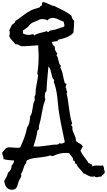

<svg xmlns="http://www.w3.org/2000/svg" viewBox="-165 -1343 982 1762"><path d="M797.9 232.4Q794.9 249 784.7 256.3Q774.4 263.7 765.6 277.3H761.7Q752 277.3 742.7 279.3Q733.4 281.2 723.6 284.2Q718.8 282.2 711.9 281.2Q705.1 280.3 703.1 274.4Q695.3 278.3 681.6 278.3Q659.2 278.3 639.2 265.6Q619.1 252.9 597.7 246.1Q591.8 234.4 583.5 225.1Q575.2 215.8 566.9 207Q558.6 198.2 550.8 188.5Q543 178.7 538.1 165Q536.1 159.2 533.2 158.2Q530.3 157.2 524.4 158.2Q525.4 147.5 522 139.6Q518.6 131.8 506.8 129.9Q506.8 117.2 502.9 108.4Q499 99.6 493.7 93.3Q488.3 86.9 481.9 80.1Q475.6 73.2 471.7 63.5Q462.9 61.5 454.6 61Q446.3 60.5 436.5 60.5Q389.6 60.5 345.7 78.1Q340.8 80.1 335.4 83Q330.1 85.9 325.2 87.9Q323.2 87.9 321.8 88.4Q320.3 88.9 318.4 88.9Q311.5 88.9 305.7 86.4Q299.8 84 293 84Q290 84 286.6 85.4Q283.2 86.9 280.3 87.9Q265.6 92.8 252.9 93.8Q212.9 101.6 168.5 105.5Q124 109.4 86.9 126Q79.1 129.9 77.1 138.2Q75.2 146.5 76.2 154.3Q65.4 162.1 60.1 174.8Q54.7 187.5 50.3 201.7Q45.9 215.8 41 229.5Q36.1 243.2 27.3 252.9Q30.3 258.8 30.3 265.6Q30.3 280.3 20.5 294.9Q10.7 309.6 5.9 323.2Q1 336.9 -2 350.1Q-4.9 363.3 -10.7 374Q-16.6 384.8 -26.9 391.6Q-37.1 398.4 -55.7 398.4Q-73.2 398.4 -85.9 391.6Q-98.6 384.8 -106.4 374Q-114.3 363.3 -119.1 348.6Q-124 334 -127 319.3Q-116.2 297.9 -106.4 282.2Q-96.7 266.6 -91.8 242.2Q-74.2 229.5 -65.9 211.4Q-57.6 193.4 -56.6 171.9Q-45.9 165 -41.5 153.8Q-37.1 142.6 -36.1 129.9Q-59.6 127.9 -85.4 126Q-111.3 124 -133.8 116.2Q-133.8 114.3 -133.3 112.3Q-132.8 110.4 -132.8 108.4Q-132.8 95.7 -138.7 85.4Q-144.5 75.2 -144.5 63.5V55.7Q-136.7 47.9 -130.4 39.6Q-124 31.2 -117.2 24.4Q-110.4 17.6 -101.6 13.2Q-92.8 8.8 -79.1 8.8Q-60.5 8.8 -43 11.2Q-25.4 13.7 -6.8 13.7Q5.9 13.7 19.5 10.7Q41 -33.2 57.6 -78.6Q74.2 -124 83 -170.9Q89.8 -180.7 95.7 -193.8Q101.6 -207 105 -221.7Q108.4 -236.3 109.9 -250.5Q111.3 -264.6 111.3 -276.4Q122.1 -289.1 126.5 -307.6Q130.9 -326.2 133.8 -346.2Q136.7 -366.2 140.1 -385.7Q143.6 -405.3 153.3 -419.9V-428.7Q154.3 -443.4 150.4 -455.1Q155.3 -457 156.2 -463.9Q157.2 -470.7 160.2 -475.6Q161.1 -520.5 169.9 -564Q178.7 -607.4 184.6 -651.4V-654.3Q184.6 -659.2 181.2 -659.7Q177.7 -660.2 177.7 -665Q177.7 -673.8 180.2 -688.5Q182.6 -703.1 183.6 -712.9Q189.5 -765.6 189.5 -817.4Q189.5 -861.3 186.5 -904.3Q183.6 -947.3 180.7 -991.2L188.5 -1002.9Q192.4 -1008.8 195.3 -1014.6Q205.1 -1018.6 211.4 -1022.9Q217.8 -1027.3 228.5 -1027.3Q231.4 -1027.3 233.4 -1026.9Q235.4 -1026.4 237.3 -1026.4Q243.2 -1022.5 246.6 -1015.6Q250 -1008.8 253.4 -1002.9Q256.8 -997.1 262.7 -993.2Q268.6 -989.3 279.3 -991.2Q284.2 -963.9 306.6 -962.9Q311.5 -949.2 318.8 -935.5Q326.2 -921.9 338.9 -914.1Q337.9 -910.2 337.9 -903.3Q337.9 -889.6 344.2 -877Q350.6 -864.3 360.4 -853.5V-851.6Q360.4 -840.8 352.5 -836.9Q361.3 -827.1 365.2 -813.5Q369.1 -799.8 372.1 -785.6Q375 -771.5 379.4 -758.8Q383.8 -746.1 394.5 -739.3V-736.3Q394.5 -731.4 391.1 -730.5Q387.7 -729.5 387.7 -724.6Q405.3 -692.4 412.1 -654.3Q418.9 -616.2 429.7 -581.1Q433.6 -577.1 439 -576.2Q444.3 -575.2 447.3 -571.3Q441.4 -567.4 441.4 -557.6Q441.4 -547.9 436.5 -543Q444.3 -536.1 443.8 -522.9Q443.4 -509.8 451.2 -503.9V-500Q451.2 -496.1 449.2 -493.7Q447.3 -491.2 447.3 -487.3V-483.4Q455.1 -449.2 459.5 -415Q463.9 -380.9 468.8 -346.7Q473.6 -312.5 479.5 -278.8Q485.4 -245.1 496.1 -212.9Q497.1 -211.9 497.1 -210Q497.1 -205.1 493.2 -204.6Q489.3 -204.1 489.3 -199.2Q489.3 -194.3 492.7 -188Q496.1 -181.6 500 -177.7Q499 -173.8 499 -166Q499 -151.4 504.4 -137.7Q509.8 -124 516.1 -110.8Q522.5 -97.7 527.3 -83Q532.2 -68.4 531.2 -51.8Q537.1 -43 546.4 -37.1Q555.7 -31.2 565.4 -26.4Q575.2 -21.5 583.5 -14.6Q591.8 -7.8 594.7 3.9Q586.9 10.7 584 21Q581.1 31.2 573.2 39.1Q580.1 55.7 589.4 69.8Q598.6 84 608.4 97.7L628.9 125Q639.6 138.7 647.5 154.3Q658.2 154.3 663.1 160.2Q668 166 678.7 165Q682.6 172.9 681.6 182.6Q701.2 175.8 720.7 175.8Q731.4 175.8 740.7 176.8Q750 177.7 759.8 177.7Q771.5 177.7 780.3 174.8Q784.2 180.7 786.1 188Q788.1 195.3 789.1 203.1L792 218.8Q793.9 226.6 797.9 232.4ZM429.7 -38.1Q416 -105.5 401.9 -172.4Q387.7 -239.3 377 -307.6Q371.1 -343.8 368.2 -379.9Q365.2 -416 360.8 -451.7Q356.4 -487.3 349.1 -522.5Q341.8 -557.6 328.1 -591.8V-593.8Q328.1 -596.7 330.1 -598.6Q332 -600.6 332 -605.5V-609.4Q319.3 -618.2 314.5 -634.3Q309.6 -650.4 306.2 -668.5Q302.7 -686.5 297.4 -703.6Q292 -720.7 279.3 -732.4Q274.4 -675.8 269 -619.6Q263.7 -563.5 261.7 -506.8Q252 -501 249 -487.3Q246.1 -473.6 246.1 -462.9Q246.1 -455.1 247.1 -446.8Q248 -438.5 251 -429.7Q233.4 -385.7 225.6 -339.4Q217.8 -293 208 -247.1Q207 -244.1 204.6 -233.9Q202.1 -223.6 199.2 -212.9Q196.3 -202.1 194.3 -193.8Q192.4 -185.5 192.4 -184.6Q191.4 -177.7 191.9 -170.9Q192.4 -164.1 192.4 -157.2L177.7 -142.6Q173.8 -105.5 163.6 -70.8Q153.3 -36.1 142.6 0Q149.4 1 155.8 1.5Q162.1 2 168.9 2Q200.2 2 231.9 -2.4Q263.7 -6.8 294.9 -10.7Q305.7 -12.7 317.4 -14.2Q329.1 -15.6 339.8 -15.6Q344.7 -16.6 351.6 -16.1Q358.4 -15.6 363.3 -16.6Q371.1 -18.6 373.5 -22.9Q376 -27.3 383.8 -28.3Q389.6 -25.4 397.5 -25.4Q406.2 -25.4 414.1 -29.3Q421.9 -33.2 429.7 -38.1ZM515.6 -1151.4Q514.6 -1124 513.2 -1097.2Q511.7 -1070.3 508.8 -1043Q488.3 -1020.5 461.4 -1007.8Q434.6 -995.1 406.2 -987.3Q398.4 -985.4 389.2 -983.4Q379.9 -981.4 372.1 -979.5Q367.2 -977.5 365.2 -972.7Q363.3 -967.8 358.4 -964.8Q337.9 -963.9 318.4 -959.5Q298.8 -955.1 279.3 -949.7Q259.8 -944.3 240.2 -940.4Q220.7 -936.5 200.2 -936.5Q192.4 -936.5 189.5 -932.6Q186.5 -928.7 179.7 -926.8Q171.9 -924.8 162.1 -925.3Q152.3 -925.8 144.5 -924.8Q122.1 -922.9 98.6 -920.9Q75.2 -918.9 52.7 -918.9H38.1Q32.2 -918.9 25.4 -919.9Q13.7 -927.7 2.4 -933.1Q-8.8 -938.5 -23.4 -936.5Q-38.1 -956.1 -54.2 -971.7Q-70.3 -987.3 -80.1 -1010.7Q-78.1 -1018.6 -76.7 -1025.9Q-75.2 -1033.2 -75.2 -1041Q-75.2 -1054.7 -80.1 -1063.5Q-72.3 -1077.1 -67.4 -1090.3Q-62.5 -1103.5 -54.7 -1116.2Q-43.9 -1122.1 -35.2 -1129.9Q-26.4 -1137.7 -23.4 -1151.4Q13.7 -1173.8 47.4 -1201.2Q81.1 -1228.5 120.1 -1248Q139.6 -1257.8 156.7 -1262.2Q173.8 -1266.6 193.4 -1273.4Q202.1 -1276.4 205.1 -1284.2Q208 -1292 218.8 -1291Q219.7 -1298.8 220.7 -1311Q221.7 -1323.2 232.4 -1323.2Q242.2 -1323.2 254.4 -1318.4Q266.6 -1313.5 279.8 -1307.1Q293 -1300.8 306.6 -1294.9Q320.3 -1289.1 333 -1288.1Q374 -1267.6 415.5 -1247.1Q457 -1226.6 491.2 -1197.3Q496.1 -1168 515.6 -1151.4ZM425.8 -1110.4Q425.8 -1118.2 422.9 -1126.5Q419.9 -1134.8 420.9 -1143.6Q396.5 -1151.4 369.6 -1165Q342.8 -1178.7 317.4 -1178.7Q289.1 -1178.7 270.5 -1155.3Q261.7 -1162.1 248 -1165Q234.4 -1168 222.7 -1168Q206.1 -1168 193.4 -1162.1Q175.8 -1151.4 156.2 -1145Q136.7 -1138.7 120.1 -1127Q109.4 -1119.1 101.1 -1107.4Q92.8 -1095.7 81.1 -1087.9Q72.3 -1082 64 -1075.7Q55.7 -1069.3 45.9 -1063.5V-1036.1Q71.3 -1022.5 98.6 -1022.5Q109.4 -1022.5 119.1 -1025.9Q128.9 -1029.3 137.7 -1029.3Q142.6 -1029.3 144.5 -1023.9Q146.5 -1018.6 150.4 -1018.6Q152.3 -1018.6 155.3 -1021.5Q164.1 -1028.3 177.2 -1032.7Q190.4 -1037.1 205.1 -1041Q219.7 -1044.9 234.4 -1048.3Q249 -1051.8 260.7 -1056.6H263.7Q268.6 -1056.6 269.5 -1052.7Q270.5 -1048.8 275.4 -1048.8Q280.3 -1048.8 285.6 -1055.7Q291 -1062.5 298.8 -1063.5Q312.5 -1066.4 324.2 -1067.9Q335.9 -1069.3 349.6 -1074.2Q366.2 -1079.1 383.3 -1085.4Q400.4 -1091.8 417 -1094.7Q418 -1099.6 424.8 -1101.6Q425.8 -1104.5 425.8 -1110.4Z"/></svg>

Font: RockSalt
Style: Regular
Weight: 400
Designer: Squid
Foundry: Font Diner, Inc DBA Sideshow
Version: Version 1.000